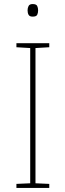

<svg xmlns="http://www.w3.org/2000/svg" viewBox="-20 -927 323 947"><path d="M223 0H61V-20L129 -23V-690L61 -694V-714H223V-694L155 -690V-23L223 -20ZM141 -907Q159 -907 163.5 -897.5Q168 -888 168 -876Q168 -863 163.5 -854Q159 -845 141 -845Q126 -845 121 -854Q116 -863 116 -876Q116 -888 121 -897.5Q126 -907 141 -907Z"/></svg>

Font: Noto Sans Thaana Thin
Style: Regular
Weight: 100
Designer: David Williams
Foundry: Google Inc.
Version: Version 3.001; ttfautohint (v1.8.4.7-5d5b)